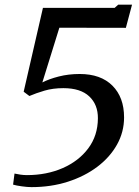

<svg xmlns="http://www.w3.org/2000/svg" viewBox="-20 -776 586 807"><path d="M41 -46.5Q52.5 -44 66 -42Q79.5 -40 93 -40Q176 -40 243.5 -69.5Q311 -99 351 -152.5Q391 -206 391.5 -278.5Q392 -336 355.2 -370.8Q318.5 -405.5 246.5 -405.5Q202.5 -405.5 167 -395Q131.5 -384.5 103.5 -372.5L79.5 -390.5L160.5 -743H462L477 -756.5H535L509 -659L229.5 -659.5L158 -429.5Q186 -444 227 -454.5Q268 -465 315 -465Q403.5 -465 452.5 -416Q501.5 -367 501.5 -282.5Q501.5 -221.5 471.8 -168.2Q442 -115 389 -75Q336 -35 265.2 -12.2Q194.5 10.5 112.5 10.5Q95 10.5 71.8 7.2Q48.5 4 35 0Z"/></svg>

Font: Merriweather Text Regular
Style: Italic
Weight: 400
Italic angle: -7.8°
Designer: Eben Sorkin
Foundry: Eben Sorkin
Version: Version 2.100; ttfautohint (v1.7.19-72a1) -l 8 -r 50 -G 200 